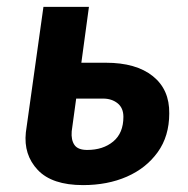

<svg xmlns="http://www.w3.org/2000/svg" viewBox="-20 -528 544 557"><path d="M221 9Q131 9 89.5 -35Q48 -79 55 -144L106 -508H238L216 -346H287Q375 -346 423.5 -307Q472 -268 471 -199Q471 -133 437.5 -86.5Q404 -40 348 -15.5Q292 9 221 9ZM233 -93Q279 -93 308.5 -117.5Q338 -142 338 -189Q338 -215 321 -228.5Q304 -242 279 -242H201L188 -147Q186 -122 196 -107.5Q206 -93 233 -93Z"/></svg>

Font: Finlandica SemiBold
Style: Italic
Weight: 600
Italic angle: -8°
Designer: Niklas Ekholm, Juho Hiilivirta, Jaakko Suomalainen
Foundry: Helsinki Type Studio
Version: Version 1.063